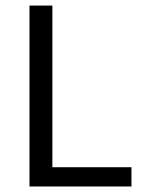

<svg xmlns="http://www.w3.org/2000/svg" viewBox="-20 -676 520 696"><path d="M169.9 -655.8V-69.8H456.5V0H86.9V-655.8Z"/></svg>

Font: Varta
Style: Regular
Weight: 400
Designer: Joana Correia, Viktoriya Grabowska, Eben Sorkin
Foundry: Sorkin Type
Version: Version 1.003; ttfautohint (v1.3) -l 8 -r 24 -G 200 -x 12 -H